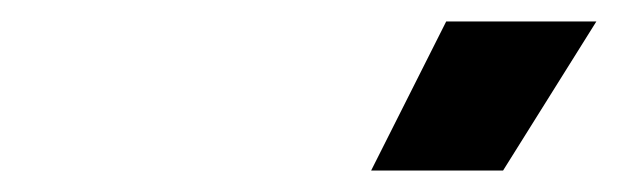

<svg xmlns="http://www.w3.org/2000/svg" viewBox="-20 -720 576 179"><path d="M326 -561H449L536 -700H396Z"/></svg>

Font: Unageo
Style: Bold-Italic
Weight: 700
Designer: Richard Sepsi
Foundry: Richard Sepsi
Version: Version 2.000